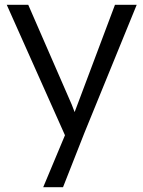

<svg xmlns="http://www.w3.org/2000/svg" viewBox="-20 -545 594 795"><path d="M159 230 249 15 8 -525H97L277 -112Q281 -103 289 -81Q291 -87 296 -99.5Q301 -112 303 -118L456 -525H546L330 4L241 230Z"/></svg>

Font: Easer Grotesk Light
Style: Regular
Weight: 300
Designer: Boardeaser, Bonnie Shaver-Troup, Thomas Jockin
Foundry: Lexend
Version: Version 1.008;Glyphs 3.1.2 (3151)